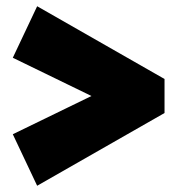

<svg xmlns="http://www.w3.org/2000/svg" viewBox="-20 -569 567 615"><path d="M99 26 21 -139 346 -297V-226L21 -384L99 -549L507 -316V-207Z"/></svg>

Font: Lexend Deca Black
Style: Regular
Weight: 900
Designer: Bonnie Shaver-Troup, Thomas Jockin
Foundry: Lexend
Version: Version 1.007